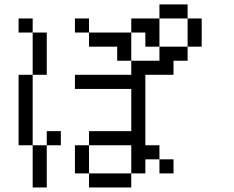

<svg xmlns="http://www.w3.org/2000/svg" viewBox="-20 -832 1040 852"><path d="M750 -62.5V-125H687.5V-62.5ZM250 -187.5V-250H187.5V-187.5H125V0H187.5V-187.5ZM375 -62.5V0H562.5V-62.5ZM375 -62.5Q375 -62.5 375 -187.5H312.5Q312.5 -187.5 312.5 -62.5ZM562.5 -62.5H625V-125H687.5V-187.5H625V-500H750V-562.5H812.5V-625H687.5V-562.5H562.5V-500H312.5V-437.5H562.5V-250H375V-187.5H562.5Q562.5 -187.5 562.5 -62.5ZM125 -187.5V-500H62.5V-187.5ZM125 -500H187.5V-687.5H125ZM562.5 -562.5Q562.5 -562.5 562.5 -687.5H375V-625H500V-562.5ZM687.5 -625Q687.5 -625 687.5 -750H562.5V-687.5H625V-625ZM812.5 -625H875Q875 -625 875 -750H812.5Q812.5 -750 812.5 -625ZM125 -687.5V-750H62.5V-687.5ZM375 -687.5V-750H312.5V-687.5ZM687.5 -750H812.5V-812.5H687.5Z"/></svg>

Font: Unifont
Style: Regular
Weight: 500
Version: Version 15.1.04